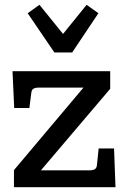

<svg xmlns="http://www.w3.org/2000/svg" viewBox="-20 -778 527 798"><path d="M38 -71 327 -414H144Q126 -414 118.5 -409Q111 -404 110 -391L102 -329H39L32 -482H438V-409L150 -70H349Q367 -70 374.5 -75Q382 -80 383 -93L390 -161H454L460 0H38ZM389 -723 280 -560H206L95 -723L144 -758L242 -637L340 -758Z"/></svg>

Font: Enriqueta Medium
Style: Regular
Weight: 500
Designer: Viviana Monsalve, Gustavo Ibarra
Foundry: 72Puntos
Version: Version 2.000